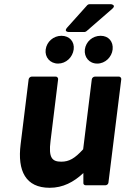

<svg xmlns="http://www.w3.org/2000/svg" viewBox="-20 -868 596 912"><path d="M78 -183C62 -56 102 24 216 24C279 24 330 -3 376 -46V2C376 7 380 12 387 12H481C486 12 494 8 495 0L556 -491C557 -496 553 -504 545 -504H430C425 -504 417 -499 416 -491L375 -159C335 -115 308 -100 271 -100C227 -100 210 -119 220 -198L256 -491C257 -496 253 -504 245 -504H130C125 -504 117 -499 116 -491ZM299 -737C281 -717 306 -716 306 -716H382C385 -716 388 -718 391 -720L514 -827C533 -844 508 -848 508 -848H405C402 -848 398 -847 395 -844ZM256 -566C294 -566 325 -596 330 -633C335 -670 310 -698 272 -698C234 -698 202 -670 197 -633C192 -596 218 -566 256 -566ZM442 -566C480 -566 511 -597 515 -633C519 -670 496 -698 458 -698C419 -698 388 -670 383 -633C379 -597 403 -566 442 -566Z"/></svg>

Font: Falling Sky
Style: BdObl
Weight: 700
Designer: Paul D. Hunt
Foundry: Adobe Systems Incorporated
Version: Version 1.02